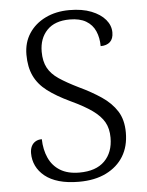

<svg xmlns="http://www.w3.org/2000/svg" viewBox="-53 -767 626 820"><g transform="rotate(-5 260.5 -357.0)"><path d="M253 10Q204 10 167.5 -0.5Q131 -11 107 -30.5Q83 -50 71 -75Q59 -100 59 -129Q59 -146 65 -158.5Q71 -171 82.5 -178Q94 -185 110 -185Q111 -140 127 -104.5Q143 -69 175.5 -49Q208 -29 258 -29Q329 -29 366 -66Q403 -103 403 -166Q403 -205 387.5 -232.5Q372 -260 338 -284.5Q304 -309 246 -336Q187 -364 149.5 -392.5Q112 -421 94 -459Q76 -497 76 -550Q76 -602 101.5 -641Q127 -680 172 -702Q217 -724 275 -724Q330 -724 369 -708.5Q408 -693 429 -668Q450 -643 450 -613Q450 -586 435.5 -572.5Q421 -559 395 -559Q395 -595 382.5 -623.5Q370 -652 343 -668Q316 -684 273 -684Q209 -684 175.5 -649Q142 -614 142 -557Q142 -516 157 -488Q172 -460 204 -438.5Q236 -417 287 -392Q340 -367 381.5 -339Q423 -311 446.5 -274Q470 -237 470 -182Q470 -123 444 -80.5Q418 -38 369.5 -14Q321 10 253 10Z"/></g></svg>

Font: Noto Rashi Hebrew Light
Style: Regular
Weight: 300
Version: Version 1.006